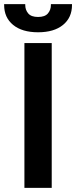

<svg xmlns="http://www.w3.org/2000/svg" viewBox="-52 -908 368 928"><path d="M198 0H66V-700H198ZM132 -752Q55 -752 11.5 -787.5Q-32 -823 -32 -884V-888H70V-884Q70 -860 84.5 -843Q99 -826 132 -826Q165 -826 179.5 -843Q194 -860 194 -884V-888H296V-884Q296 -823 252.5 -787.5Q209 -752 132 -752Z"/></svg>

Font: Space Grotesk Variable Light
Style: Regular
Weight: 300
Designer: Florian Karsten
Foundry: Florian Karsten
Version: Version 2.000